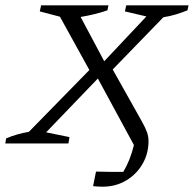

<svg xmlns="http://www.w3.org/2000/svg" viewBox="-38 -541 731 724"><path d="M-18 0 -15 -19Q6 -28 27 -34Q48 -40 71 -44L299 -277L188 -478L112 -498L117 -521H371L367 -502Q344 -494 319.5 -488Q295 -482 266 -477L355 -310L514 -479L433 -498L438 -521H673L669 -502Q649 -494 626.5 -487Q604 -480 578 -476L387 -279L497 -83Q511 -58 516.5 -42Q522 -26 522 -9Q522 39 499 78Q476 117 437 140Q398 163 349 163Q332 163 313 161L324 106Q348 107 373.5 107Q399 107 427 107Q440 85 450 60Q460 35 467 6L331 -245L136 -42L224 -24L220 0Z"/></svg>

Font: Piazzolla SC Light
Style: Italic
Weight: 300
Italic angle: -11.3°
Designer: Juan Pablo del Peral
Foundry: Huerta Tipografica
Version: Version 1.330